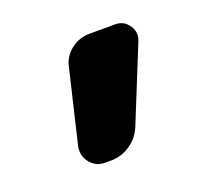

<svg xmlns="http://www.w3.org/2000/svg" viewBox="-65 -621 466 437"><g transform="rotate(-20 168.5 -402.0)"><path d="M214.8 -311.5Q205.1 -287.1 183.6 -272.5Q162.1 -257.8 135.7 -257.8H122.1Q99.6 -257.8 85.9 -275.4Q76.2 -288.1 76.2 -302.7Q76.2 -308.6 77.1 -313.5L119.1 -490.2Q124 -514.6 144 -530.3Q164.1 -545.9 189.5 -545.9H252Q272.5 -545.9 284.2 -528.3Q291 -518.6 291 -507.8Q291 -500 288.1 -492.2Z"/></g></svg>

Font: Gen Jyuu Gothic P Bold
Style: Bold
Weight: 700
Designer: [Source Han Sans]
Ryoko NISHIZUKA  (kana & ideographs); Paul D. Hunt (Latin, Greek & Cyrillic); Wenlong ZHANG  (bopomofo
Version: Version 1.002.20150607